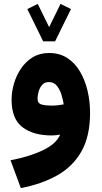

<svg xmlns="http://www.w3.org/2000/svg" viewBox="-20 -684 514 971"><path d="M198.2 -475.1 118.2 -638.2 170.9 -664.1 228.5 -546.9 286.1 -664.1 338.9 -638.2 258.8 -475.1ZM435.5 -113.3Q435.5 4.4 392.1 81.3Q348.6 158.2 269.8 202.6Q190.9 247.1 85.4 267.1L33.2 126.5Q130.4 107.9 197.8 75.4Q265.1 43 284.2 -3.4Q261.7 1 241.7 1Q148.4 1 93.5 -40.8Q38.6 -82.5 38.6 -179.7Q38.6 -219.2 50.5 -260.7Q62.5 -302.2 86.2 -337.4Q109.9 -372.6 145.5 -394.3Q181.2 -416 228 -416Q281.7 -416 320.8 -390.4Q359.9 -364.7 385.3 -321Q410.6 -277.3 423.1 -223.6Q435.5 -169.9 435.5 -113.3ZM238.8 -149.9Q259.8 -149.9 276.4 -152.1Q293 -154.3 302.2 -156.2Q299.3 -175.3 291.7 -201.9Q284.2 -228.5 268.8 -248.8Q253.4 -269 227.1 -269Q205.1 -269 192.6 -254.2Q180.2 -239.3 175 -219.7Q169.9 -200.2 169.9 -185.5Q169.9 -161.1 190.4 -155.5Q210.9 -149.9 238.8 -149.9Z"/></svg>

Font: Vazirmatn RD UI Black
Style: Regular
Weight: 900
Designer: Saber Rastikerdar
Foundry: Saber Rastikerdar
Version: Version 33.003